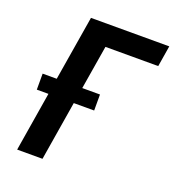

<svg xmlns="http://www.w3.org/2000/svg" viewBox="-133 -841 866 947"><g transform="rotate(20 300.0 -367.5)"><path d="M63 0 114 -311H53V-395H127L183 -735H594L576 -625H299L261 -395H354V-311H247L196 0Z"/></g></svg>

Font: Iosevka Extrabold Extended
Style: Italic
Weight: 800
Width: 7
Italic angle: -9°
Monospace: yes
Designer: Belleve Invis
Foundry: Belleve Invis
Version: Version 32.5.0; ttfautohint (v1.8.4)